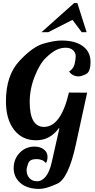

<svg xmlns="http://www.w3.org/2000/svg" viewBox="-20 -1020 618 1247"><path d="M510.7 -811 450.7 -891.1 293.5 -811H249.5L461.4 -1000H482.4L542.5 -811ZM265.6 -195.8Q375.5 -195.8 427.7 -418.9L545.9 -418L472.7 -82Q424.8 140.1 351.1 173.6Q277.3 207 235.8 207Q157.7 207 113.3 169.2Q68.8 131.3 68.8 72.3Q68.8 13.2 107.7 -27.3Q146.5 -67.9 203.6 -67.9Q242.2 -67.9 265.4 -49.1Q288.6 -30.3 288.6 -2.9Q288.6 24.4 277.8 39.1Q258.3 13.2 215.8 13.2Q173.3 13.2 163.1 41.3Q152.8 69.3 152.8 85Q152.8 116.7 171.1 137Q189.5 157.2 220.7 157.2Q252.4 157.2 277.3 126.2Q302.2 95.2 315.9 34.2L365.7 -187H361.8Q305.2 -108.9 214.4 -108.9Q123.5 -108.9 71 -177.5Q18.6 -246.1 18.6 -361.8Q18.6 -529.3 104.7 -622.6Q190.9 -715.8 261.5 -736.3Q332 -756.8 378.9 -756.8Q468.8 -756.8 518.3 -720Q567.9 -683.1 567.9 -618.2Q567.9 -552.7 538.1 -538.3Q508.3 -523.9 490.7 -523.9Q451.7 -523.9 428.7 -555.2Q457 -573.7 464.4 -603.5Q471.7 -633.3 471.7 -655.3Q471.7 -677.2 454.6 -693.6Q437.5 -710 406.2 -710Q375 -710 346.2 -696Q317.4 -682.1 278.1 -644.8Q238.8 -607.4 205.8 -524.7Q172.9 -441.9 172.9 -357.9Q172.9 -195.8 265.6 -195.8Z"/></svg>

Font: Lobster-Regular
Style: Regular
Weight: 400
Designer: Pablo Impallari
Foundry: Pablo Impallari
Version: Version 1.007; ttfautohint (v1.1) -l 8 -r 50 -G 50 -x 14 -D 